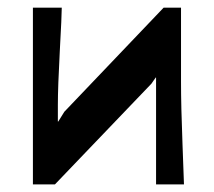

<svg xmlns="http://www.w3.org/2000/svg" viewBox="-20 -487 565 507"><path d="M66.9 0V-466.8H143.1Q143.1 -447.3 137.9 -352.1Q132.8 -256.8 132.8 -210V-166H133.8L149.9 -191.9L412.1 -466.8H458V-271Q458 -207 461.9 -106.7Q465.8 -6.3 465.8 0H392.1V-282.2H391.1L379.9 -266.1L125 0Z"/></svg>

Font: Resagokr
Style: Bold
Weight: 600
Designer: gluk
Foundry: gluk
Version: Version 0.95